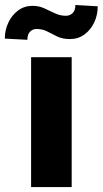

<svg xmlns="http://www.w3.org/2000/svg" viewBox="-66 -761 418 781"><path d="M225.6 -528.3V0H60.5V-528.3ZM240.7 -740.7 331.5 -735.4Q331.5 -699.7 317.1 -669.4Q302.7 -639.2 277.3 -620.6Q252 -602.1 218.8 -602.1Q188.5 -602.1 167.2 -612.3Q146 -622.6 126.7 -632.8Q107.4 -643.1 82.5 -643.1Q67.4 -643.1 56.4 -632.3Q45.4 -621.6 45.4 -599.1L-46.4 -604Q-46.4 -638.7 -32 -669.2Q-17.6 -699.7 7.8 -718.5Q33.2 -737.3 66.4 -737.3Q91.8 -737.3 113.8 -727.3Q135.7 -717.3 157.2 -707Q178.7 -696.8 202.1 -696.8Q217.8 -696.8 229.2 -707.5Q240.7 -718.3 240.7 -740.7Z"/></svg>

Font: Vazirmatn UI Black
Style: Regular
Weight: 900
Designer: Saber Rastikerdar
Foundry: Saber Rastikerdar
Version: Version 33.003